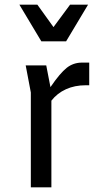

<svg xmlns="http://www.w3.org/2000/svg" viewBox="-20 -802 460 822"><path d="M362 -534V-437H347Q300 -437 262.5 -420Q225 -403 200 -371V0H112V-406L90 -522H178L196 -429Q237 -489 265.5 -511.5Q294 -534 331 -534ZM140 -782 209 -686 280 -782H357L263 -625H157L63 -782Z"/></svg>

Font: AmikoRegular
Style: Regular
Weight: 400
Designer: Pablo Impallari, Rodrigo Fuenzalida, Andres Torresi
Foundry: Impallari Type
Version: Version 1.000; ttfautohint (v1.3)